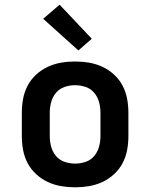

<svg xmlns="http://www.w3.org/2000/svg" viewBox="-20 -790 640 818"><path d="M300 8Q270 8 240.5 3Q211 -2 184 -14.5Q157 -27 134.5 -47.5Q112 -68 98 -94.5Q84 -121 78.5 -150.5Q73 -180 73 -210V-310Q73 -340 78.5 -369.5Q84 -399 98 -425.5Q112 -452 134.5 -472.5Q157 -493 184 -505.5Q211 -518 240.5 -523Q270 -528 300 -528Q330 -528 359.5 -523Q389 -518 416 -505.5Q443 -493 465.5 -472.5Q488 -452 502 -425.5Q516 -399 521.5 -369.5Q527 -340 527 -310V-210Q527 -180 521.5 -150.5Q516 -121 502 -94.5Q488 -68 465.5 -47.5Q443 -27 416 -14.5Q389 -2 359.5 3Q330 8 300 8ZM300 -93Q323 -93 345 -100.5Q367 -108 381.5 -125.5Q396 -143 402 -165Q408 -187 408 -210V-310Q408 -333 402 -355Q396 -377 381.5 -394.5Q367 -412 345 -419.5Q323 -427 300 -427Q277 -427 255 -419.5Q233 -412 218.5 -394.5Q204 -377 198 -355Q192 -333 192 -310V-210Q192 -187 198 -165Q204 -143 218.5 -125.5Q233 -108 255 -100.5Q277 -93 300 -93ZM314 -575 164 -710 234 -770 371 -625Z"/></svg>

Font: Iosevka Fixed Extended
Style: Bold
Weight: 700
Width: 7
Monospace: yes
Designer: Belleve Invis
Foundry: Belleve Invis
Version: Version 24.1.1; ttfautohint (v1.8.4)